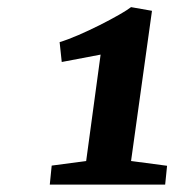

<svg xmlns="http://www.w3.org/2000/svg" viewBox="-20 -823 538 533"><path d="M118.2 -310.5H438.5L443.8 -362.8L343.8 -376L401.9 -793L343.8 -803.2C318.8 -783.2 204.1 -723.1 145.5 -706.1L151.4 -650.9L259.3 -671.4L219.2 -376L123.5 -363.3Z"/></svg>

Font: Merriweather
Style: Heavy Italic
Weight: 900
Italic angle: -7.5°
Designer: Eben Sorkin
Foundry: Eben Sorkin
Version: Version 1.001